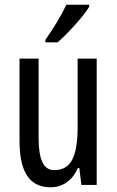

<svg xmlns="http://www.w3.org/2000/svg" viewBox="-20 -786 496 816"><path d="M359 -757V-766H262C241 -721 211 -671 173 -617V-606H225C266 -642 334 -715 359 -757ZM391 -537H310V-251C310 -123 284 -63 210 -63C165 -63 144 -107 144 -202V-537H63V-187C63 -67 98 10 195 10C246 10 288 -19 311 -72H317L326 0H391Z"/></svg>

Font: Noto Sans Myanmar UI ExtraCondensed
Style: Regular
Weight: 400
Width: 2
Designer: Monotype Design Team
Foundry: Monotype Imaging Inc.
Version: Version 2.103